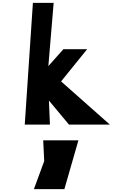

<svg xmlns="http://www.w3.org/2000/svg" viewBox="-20 -869 941 1342"><path d="M322 -166 329 2H153L210 -849H355L318 -407L423 -525H589L407 -300L748 2H462ZM528 112 430 453H217L289 257L282 112Z"/></svg>

Font: OpenDyslexic
Style: Bold
Weight: 800
Designer: Abbie Gonzalez
Version: Version 0.920;hotconv 1.0.109;makeotfexe 2.5.65596